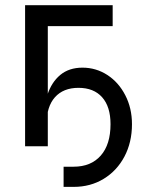

<svg xmlns="http://www.w3.org/2000/svg" viewBox="-20 -566 582 743"><path d="M226.1 79.1H265.1Q332 79.1 369.9 36.1Q407.7 -6.8 407.7 -85.4Q407.7 -153.3 375.2 -189.7Q342.8 -226.1 283.7 -226.1Q225.1 -226.1 192.6 -189.7Q160.2 -153.3 160.2 -85.4H147.5Q147.5 -149.4 163.3 -198.5Q179.2 -247.6 213.1 -275.9Q247.1 -304.2 299.3 -304.2Q351.6 -304.2 395.3 -275.9Q439 -247.6 464.8 -197.5Q490.7 -147.5 490.7 -85.4Q490.7 -15.6 461.7 39.6Q432.6 94.7 381.3 126Q330.1 157.2 265.1 157.2H226.1ZM416 -464.8H165V0H77.1V-545.9H416Z"/></svg>

Font: Inter RS Variable
Style: Regular
Weight: 400
Designer: Rasmus Andersson (customised by Maria Ramos and Noel Pretorius)
Foundry: rsms
Version: Version 3.001;Glyphs 3.2.3 (3260)